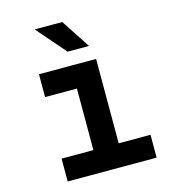

<svg xmlns="http://www.w3.org/2000/svg" viewBox="-123 -955 946 1055"><g transform="rotate(-15 350.0 -427.0)"><path d="M131 -610H456V-130H637V0H131V-130H312V-480H131ZM437 -689H315L172 -854H329Z"/></g></svg>

Font: Martian Mono SemiBold
Style: Regular
Weight: 600
Monospace: yes
Designer: Roman Shamin
Foundry: Evil Martians
Version: Version 1.000; ttfautohint (v1.8.4.7-5d5b)